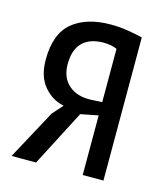

<svg xmlns="http://www.w3.org/2000/svg" viewBox="-84 -578 555 644"><g transform="rotate(15 193.5 -256.0)"><path d="M262 -207 201 -195 100 0H15L108 -172L140 -208Q99 -216 70.5 -250Q42 -284 42 -342Q42 -432 90.5 -472Q139 -512 223 -512Q254 -512 281.5 -507.5Q309 -503 334 -497V0H262ZM262 -253V-438Q252 -443 239 -445Q226 -447 216 -447Q168 -447 142.5 -422Q117 -397 117 -346Q117 -300 146 -274.5Q175 -249 223 -251Z"/></g></svg>

Font: PT Sans Narrow
Style: Regular
Weight: 400
Width: 3
Designer: A.Korolkova, O.Umpeleva, V.Yefimov
Foundry: ParaType Ltd
Version: Version 2.003W OFL